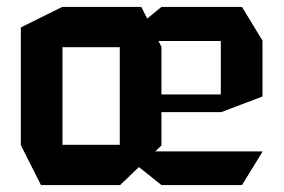

<svg xmlns="http://www.w3.org/2000/svg" viewBox="-20 -533 817 553"><path d="M445 0 325 -96V-97H736V-96L677 0ZM98 0 40 -115V-116H325V0ZM40 -116V-454L159 -513H160V-116ZM325 -415 445 -513H677L736 -416V-415ZM437 -210V-261H616V-210ZM325 0V-397H445V-114L326 0ZM160 -397V-513H387L445 -398V-397ZM616 -210V-415H736V-255L617 -210Z"/></svg>

Font: Foldit Medium
Style: Regular
Weight: 500
Version: Version 1.003